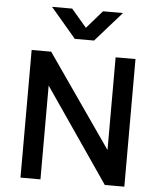

<svg xmlns="http://www.w3.org/2000/svg" viewBox="-61 -997 875 1049"><g transform="rotate(5 376.0 -472.0)"><path d="M91 0V-700H198L551.5 -191.5V-700H660.5V0H553.5L200.5 -514.5V0ZM320.5 -781 181.5 -944.5H292L375.5 -846.5L461 -944.5H570.5L426 -781Z"/></g></svg>

Font: Geologica
Style: Regular
Weight: 400
Designer: Sindre Bremnes, Frode Helland
Foundry: Monokrom Skriftforlag AS
Version: Version 1.010; ttfautohint (v1.8.4.7-5d5b);gftools[0.9.28]